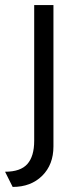

<svg xmlns="http://www.w3.org/2000/svg" viewBox="-41 -542 306 758"><path d="M9 196 -21 136Q40 136 67 105.5Q94 75 94 14V-522H170V36Q170 108 125.5 152Q81 196 9 196Z"/></svg>

Font: Lexend Light
Style: Regular
Weight: 300
Designer: Bonnie Shaver-Troup, Thomas Jockin
Foundry: Lexend
Version: Version 1.007; ttfautohint (v1.8.3)